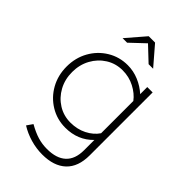

<svg xmlns="http://www.w3.org/2000/svg" viewBox="-270 -801 1111 1111"><g transform="rotate(45 285.5 -246.0)"><path d="M305 214Q256 214 208 200Q160 186 120 161L145 125Q189 150 225.5 161Q262 172 302 172Q379 172 419 135Q459 98 459 25V-59Q392 10 290 10Q222 10 166 -24Q110 -58 77.5 -116Q45 -174 45 -246Q45 -318 77.5 -376Q110 -434 166 -468Q222 -502 290 -502Q337 -502 381 -483.5Q425 -465 459 -434V-492H503V23Q503 117 451.5 165.5Q400 214 305 214ZM290 -32Q345 -32 389.5 -54.5Q434 -77 459 -114V-378Q433 -413 388 -436.5Q343 -460 290 -460Q234 -460 188.5 -431.5Q143 -403 116.5 -354.5Q90 -306 90 -246Q90 -186 116.5 -137.5Q143 -89 188.5 -60.5Q234 -32 290 -32ZM371 -591 283 -674 195 -591H158L257 -706H309L408 -591Z"/></g></svg>

Font: Red Hat Display VF
Style: Regular
Weight: 300
Designer: Pentagram, MCKL
Foundry: Pentagram, MCKL
Version: Version 1.023